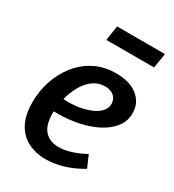

<svg xmlns="http://www.w3.org/2000/svg" viewBox="-183 -854 877 969"><g transform="rotate(30 255.0 -369.5)"><path d="M233 11Q177 11 131.5 -11.5Q86 -34 59.5 -82Q33 -130 33 -207Q33 -271 53 -331Q73 -391 111 -439Q149 -487 203.5 -515Q258 -543 327 -543Q408 -543 453.5 -506Q499 -469 499 -409Q499 -363 471.5 -327.5Q444 -292 397 -267.5Q350 -243 292 -231Q234 -219 172 -219Q162 -219 153 -219Q144 -219 136 -220L143 -299Q154 -298 165.5 -297Q177 -296 189 -296Q224 -296 258.5 -302.5Q293 -309 321 -321.5Q349 -334 366 -353Q383 -372 383 -397Q383 -424 364 -441Q345 -458 311 -458Q273 -458 242.5 -435.5Q212 -413 191.5 -376Q171 -339 160 -295.5Q149 -252 149 -209Q149 -139 178.5 -107Q208 -75 259 -75Q293 -75 331.5 -87Q370 -99 410 -121L440 -52Q389 -21 336 -5Q283 11 233 11ZM491 -750 477 -664H199L212 -750Z"/></g></svg>

Font: Bitter Thin SemiBold
Style: Italic
Weight: 600
Italic angle: -9°
Version: Version 2.002